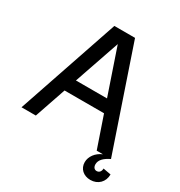

<svg xmlns="http://www.w3.org/2000/svg" viewBox="-199 -839 1081 1150"><g transform="rotate(30 341.0 -264.5)"><path d="M19 0H118L192 -216H465L539 0H582C539 18 511 56 511 95C511 140 545 171 593 171C645 171 682 134 682 82L628 72C628 92 617 106 599 106C583 106 573 93 573 74C573 45 595 21 639 0H638L400 -700H257ZM221 -302 329 -616 436 -302Z"/></g></svg>

Font: Uncut Sans Medium
Style: Regular
Weight: 500
Designer: Kasper Nordkvist
Foundry: UNCUT.wtf
Version: Version 1.304;Glyphs 3.2 (3246)